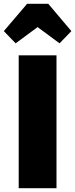

<svg xmlns="http://www.w3.org/2000/svg" viewBox="-70 -986 394 1006"><path d="M226 -696V0H28V-696ZM12 -759 -50 -823 72 -966H183L304 -823L242 -759L127 -844Z"/></svg>

Font: Fira Sans Extra Condensed Black
Style: Regular
Weight: 900
Width: 1
Designer: Carrois Corporate & Edenspiekermann AG
Foundry: Carrois Corporate GbR & Edenspiekermann AG
Version: Version 4.203